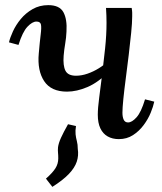

<svg xmlns="http://www.w3.org/2000/svg" viewBox="-20 -531 631 748"><path d="M184 197 159 165Q185 142 196 124.5Q207 107 207 86Q207 73 206 64Q205 55 206 43Q208 27 217.5 6Q227 -15 245 -47L276 -40Q273 -21 274.5 -7.5Q276 6 279.5 19Q283 32 283 49Q287 75 279 99Q271 123 248 147Q225 171 184 197ZM241 -174Q179 -174 152 -215Q125 -256 131 -322Q135 -369 138.5 -396.5Q142 -424 139.5 -435.5Q137 -447 122 -447Q106 -447 87 -427Q68 -407 52 -356L15 -366Q19 -384 30.5 -409Q42 -434 61 -457Q80 -480 107 -495.5Q134 -511 168 -511Q212 -511 227 -483.5Q242 -456 239 -408Q238 -384 234 -361Q230 -338 228 -314Q225 -275 235 -255.5Q245 -236 276 -236Q298 -236 321 -244Q344 -252 365 -265Q386 -278 400 -292L404 -252Q363 -210 321 -192Q279 -174 241 -174ZM443 11Q418 11 399.5 0.5Q381 -10 371 -31Q361 -52 361 -84Q361 -110 366.5 -151Q372 -192 378 -241.5Q384 -291 389.5 -343Q395 -395 395 -442Q395 -457 394.5 -471Q394 -485 393 -500H493Q495 -488 495 -481.5Q495 -475 495 -467Q495 -443 491 -403Q487 -363 481.5 -317Q476 -271 470 -225.5Q464 -180 460.5 -145Q457 -110 457 -92Q457 -75 462 -64.5Q467 -54 479 -54Q494 -54 512 -74Q530 -94 545 -144L581 -135Q577 -116 567 -91.5Q557 -67 539.5 -43.5Q522 -20 498 -4.5Q474 11 443 11Z"/></svg>

Font: Lora Medium
Style: Italic
Weight: 500
Italic angle: -3°
Designer: Olga Karpushina, Alexei Vanyashin (Cyrillic)
Foundry: Cyreal
Version: Version 3.004